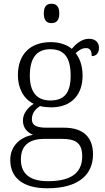

<svg xmlns="http://www.w3.org/2000/svg" viewBox="-20 -770 565 1030"><path d="M256 -646C280 -646 298 -658 298 -698C298 -738 280 -750 256 -750C233 -750 215 -738 215 -698C215 -658 233 -646 256 -646ZM234 240C399 240 479 169 479 58C479 -30 431 -85 323 -85H230C177 -85 151 -97 151 -130C151 -164 171 -186 195 -201C207 -197 237 -194 253 -194C367 -194 423 -265 423 -364C423 -419 407 -458 386 -485C405 -501 419 -512 442 -512C465 -512 472 -494 472 -469C499 -469 511 -488 511 -514C511 -540 494 -562 457 -562C415 -562 383 -529 365 -508C343 -528 301 -544 253 -544C136 -544 76 -473 76 -366C76 -302 103 -240 161 -213C129 -193 103 -162 103 -123C103 -82 129 -58 157 -47C95 -36 35 8 35 88C35 183 102 240 234 240ZM250 -231C180 -231 140 -273 140 -364C140 -462 179 -506 250 -506C323 -506 359 -463 359 -365C359 -269 323 -231 250 -231ZM237 202C125 202 92 149 92 85C92 0 150 -25 217 -25H312C383 -25 421 -5 421 68C421 150 372 202 237 202Z"/></svg>

Font: Noto Serif Bengali Light
Style: Regular
Weight: 300
Designer: Juan Bruce, Universal Thirst, Indian Type Foundry and the Monotype Design Team.
Foundry: Monotype Imaging Inc.
Version: Version 2.003